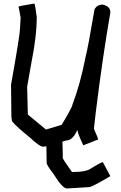

<svg xmlns="http://www.w3.org/2000/svg" viewBox="-20 -863 692 1095"><path d="M175.8 -842.8Q181.6 -831.5 189.5 -766.6Q189.5 -654.3 158.2 -501L134.8 -368.2L138.7 -210L242.2 -124L332 -151.4Q392.6 -252.9 392.6 -264.6Q437.5 -382.8 466.8 -532.2Q482.4 -592.8 519.5 -811.5Q535.6 -836.9 564.5 -836.9Q609.4 -828.1 609.4 -792Q564.5 -534.2 525.4 -215.8L515.6 -127.9Q539.1 -75.7 539.1 -69.3V-67.4L455.1 -34.2Q421.9 -105 421.9 -120.1H419.9Q395 -61.5 355.5 -61.5Q246.1 -26.4 228.5 -26.4H226.6Q205.6 -26.4 152.3 -77.1Q73.2 -141.1 50.8 -168.9Q46.4 -176.3 44.9 -198.2L43 -379.9Q93.8 -665.5 93.8 -696.3L97.7 -762.7L85.9 -825.2Q90.3 -829.1 175.8 -842.8ZM275.4 -60.5H332L334 -58.6H335.9L337.9 8.8V38.1Q337.9 43.9 390.6 118.2Q473.6 118.2 500 96.7Q554.7 63 566.4 61.5L609.4 141.6Q503.9 204.1 488.3 204.1L361.3 211.9Q335.9 211.9 283.2 126Q246.1 79.1 246.1 65.4L244.1 -56.6Q252.4 -60.5 275.4 -60.5Z"/></svg>

Font: ww_drahtTSB
Style: Regular
Weight: 400
Designer: Dr. Wolfgang Wiebecke
Version: Version 1.06 May 21, 2010, initial release